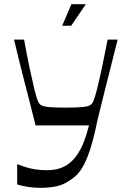

<svg xmlns="http://www.w3.org/2000/svg" viewBox="-20 -889 612 917"><path d="M62 -8V-105Q73 -101 94 -93.5Q115 -86 143.5 -81Q172 -76 204 -76Q253 -76 286.5 -93.5Q320 -111 342.5 -141.5Q365 -172 380 -210.5Q395 -249 405 -290H150Q134 -354 121 -404.5Q108 -455 96.5 -500Q85 -545 73 -593Q61 -641 47 -700H95Q108 -627 121 -566Q134 -505 144 -463.5Q154 -422 160 -409Q165 -395 174.5 -388Q184 -381 210 -378Q236 -375 293 -375Q350 -375 376.5 -378Q403 -381 412.5 -388Q422 -395 427 -409Q433 -422 443.5 -463.5Q454 -505 467 -566Q480 -627 494 -700H542Q530 -652 517 -601Q504 -550 491.5 -500.5Q479 -451 468 -406.5Q457 -362 449 -329Q441 -296 438 -279Q422 -208 406 -162Q390 -116 373 -88.5Q356 -61 338.5 -46Q321 -31 303 -21Q280 -6 248 1Q216 8 175 8Q138 8 107.5 2.5Q77 -3 62 -8ZM277 -766 321 -869H390L320 -766Z"/></svg>

Font: Ojuju Medium
Style: Regular
Weight: 500
Designer: Chisaokwu Joboson, Mirko Velimirovic
Foundry: Udi Foundry
Version: Version 1.000